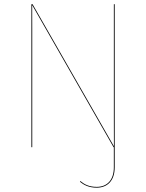

<svg xmlns="http://www.w3.org/2000/svg" viewBox="-20 -700 695 913"><path d="M521.4 -680.1V-142.9C521.4 -98.2 521.6 -45.3 521.7 -4.4L134.8 -680.1H129.3V0H133.3V-565.2C133.3 -617.4 133.2 -651.6 133 -675.8L519.9 0H521.3V95.8C521.3 157.4 488.3 188.6 440 188.6C403.1 188.6 381.1 176.7 362.1 160.9L360.1 164.3C378.3 179.3 401.8 192.5 440 192.5C490.7 192.5 525.4 159.1 525.4 95.9V-680.1Z"/></svg>

Font: Fira Sans Four
Style: Regular
Weight: 100
Designer: Carrois Corporate & Edenspiekermann AG
Foundry: Carrois Corporate GbR & Edenspiekermann AG
Version: Version 4.203;PS 004.203;hotconv 1.0.88;makeotf.lib2.5.64775